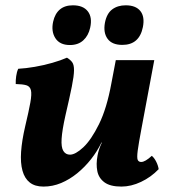

<svg xmlns="http://www.w3.org/2000/svg" viewBox="-20 -680 632 709"><path d="M140.5 9Q109.1 9 90 -6Q70.9 -21 63 -49.7Q55 -78.5 57.9 -119.7Q60.8 -161 72.9 -213Q86.3 -269.3 92 -301Q97.7 -332.7 94.2 -346.9Q90.7 -361.2 77.2 -365.2Q63.6 -369.2 38.1 -369.7Q37.6 -382.9 39.7 -398.4Q41.7 -413.8 47.3 -426Q75.4 -427.5 108.4 -433.2Q141.4 -438.9 172.9 -447.9Q204.4 -456.9 227.3 -467Q240.4 -459 246.9 -449.7Q253.5 -440.4 253.3 -420Q253.1 -399.6 245.2 -360.2Q237.3 -320.8 221.5 -253Q209.5 -199.3 207.5 -167.7Q205.5 -136.1 214 -122.5Q222.5 -108.9 238.5 -108.9Q258.5 -108.9 287.6 -136Q316.7 -163.2 345.5 -221.3Q374.3 -279.5 391.3 -372.5L407.6 -458H549.7L502.8 -207.4Q492 -150.4 488.5 -123.7Q485.1 -96.9 488.6 -89.4Q492.1 -81.9 501.5 -81.9Q515.9 -81.9 540.6 -104.6Q549.7 -97 556.8 -83Q563.9 -69 565.9 -55.3Q537.7 -25.8 500.9 -8.4Q464.2 9 428.3 9Q386.8 9 365.6 -6.8Q344.3 -22.6 339.3 -48.4Q334.2 -74.2 340.2 -105.6Q342.2 -117.1 346.2 -129.1Q350.2 -141.1 356.2 -153.6H354.7Q339.1 -121.3 316.2 -92.2Q293.3 -63.2 265.2 -40.2Q237 -17.3 205.6 -4.1Q174.2 9 140.5 9ZM431.7 -514.2Q393.7 -514.2 377.3 -536.7Q360.9 -559.2 367.4 -595.6Q374 -630 394.2 -645.2Q414.4 -660.4 444.3 -660.4Q481.4 -660.4 498.3 -639.3Q515.2 -618.2 507.6 -579.8Q494.4 -514.2 431.7 -514.2ZM238.1 -513.7Q200.7 -513.7 184.5 -539Q168.3 -564.2 176.3 -600.2Q182.9 -629.6 201.1 -645Q219.4 -660.4 249.2 -660.4Q287.1 -660.4 304.3 -638.1Q321.6 -615.9 312.9 -577.3Q306.3 -548 287.4 -530.9Q268.5 -513.7 238.1 -513.7Z"/></svg>

Font: Vollkorn
Style: Italic
Weight: 400
Italic angle: -11°
Designer: Friedrich Althausen
Foundry: Friedrich Althausen
Version: Version 5.001